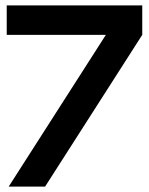

<svg xmlns="http://www.w3.org/2000/svg" viewBox="-20 -691 552 711"><path d="M12.2 0H147L506.8 -562V-670.9H4.9V-562H372.1Z"/></svg>

Font: Cakra Normal
Style: Regular
Weight: 400
Designer: Lucia Kollert, Vojtech Kollert
Foundry: OoM Type
Version: Version 1.000;Glyphs 3.1.1 (3148)